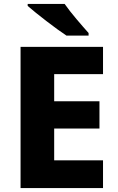

<svg xmlns="http://www.w3.org/2000/svg" viewBox="-20 -1017 595 971"><path d="M307 -997H120V-987C163 -949 264 -871 316 -837H428V-850C395 -887 338 -952 307 -997ZM501 -66V-206H254V-367H483V-505H254V-642H501V-780H84V-66Z"/></svg>

Font: Noto Sans Malayalam UI ExtraBold
Style: Regular
Weight: 800
Designer: Jelle Bosma - Monotype Design Team
Foundry: Monotype Imaging Inc.
Version: Version 2.104